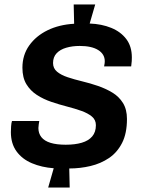

<svg xmlns="http://www.w3.org/2000/svg" viewBox="-20 -779 640 865"><path d="M197 66 222 -21Q168 -25 124 -43.5Q80 -62 54.5 -97Q29 -132 29 -184Q29 -195 30 -210Q31 -225 34 -234H157Q156 -230 154.5 -218.5Q153 -207 153 -202Q153 -178 166.5 -161Q180 -144 207.5 -135.5Q235 -127 276 -127Q318 -127 348.5 -136Q379 -145 395.5 -164.5Q412 -184 412 -215Q412 -239 394 -254Q376 -269 346.5 -279.5Q317 -290 282 -299Q247 -308 211.5 -320Q176 -332 146.5 -351Q117 -370 99 -399.5Q81 -429 81 -474Q81 -531 111.5 -574Q142 -617 194 -642.5Q246 -668 314 -672L312 -759H409L384 -673Q438 -671 481 -653.5Q524 -636 549 -603Q574 -570 574 -520Q574 -513 573.5 -503.5Q573 -494 571 -480H449Q451 -490 451.5 -494.5Q452 -499 452 -503Q452 -535 422.5 -553.5Q393 -572 339 -572Q306 -572 278.5 -564Q251 -556 235 -539Q219 -522 219 -495Q219 -471 237 -456Q255 -441 285 -431Q315 -421 350.5 -412.5Q386 -404 421 -392Q456 -380 486 -362Q516 -344 534 -315Q552 -286 552 -243Q552 -178 530 -135Q508 -92 471 -67Q434 -42 387.5 -31Q341 -20 292 -20L294 66Z"/></svg>

Font: Chivo Mono SemiBold
Style: Italic
Weight: 600
Italic angle: -8.05°
Monospace: yes
Version: Version 1.008